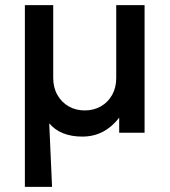

<svg xmlns="http://www.w3.org/2000/svg" viewBox="-20 -515 658 745"><path d="M76.5 210V-495H186.5V-212.5Q186.5 -175 202.8 -146.5Q219 -118 246.5 -102.2Q274 -86.5 309 -86.5Q343.5 -86.5 371.2 -102.2Q399 -118 415 -146.5Q431 -175 431 -212.5V-495H541V0H442.5V-58.5Q416 -23.5 380 -4.2Q344 15 299 15Q257.5 15 225.2 2.2Q193 -10.5 171 -36.5L182 210Z"/></svg>

Font: Geologica Cursive
Style: Regular
Weight: 400
Designer: Sindre Bremnes, Frode Helland
Foundry: Monokrom Skriftforlag AS
Version: Version 1.010;gftools[0.9.28]